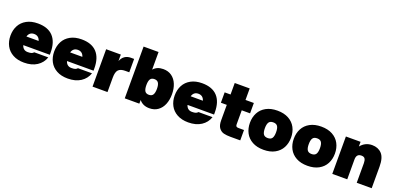

<svg xmlns="http://www.w3.org/2000/svg" viewBox="5 -1609 5165 2509"><g transform="rotate(20 2587.5 -354.0)"><path d="M19 -260Q19 -338 51.5 -399.5Q84 -461 148.5 -496.5Q213 -532 304 -532Q444 -532 516 -455Q588 -378 588 -231V-200H219Q239 -134 304 -134Q337 -134 355 -140Q373 -146 386 -161H581Q554 -81 482.5 -34.5Q411 12 304 12Q213 12 148.5 -23.5Q84 -59 51.5 -120.5Q19 -182 19 -260ZM389 -320Q379 -353 357.5 -369.5Q336 -386 304 -386Q239 -386 219 -320Z M627 -260Q627 -338 659.5 -399.5Q692 -461 756.5 -496.5Q821 -532 912 -532Q1052 -532 1124 -455Q1196 -378 1196 -231V-200H827Q847 -134 912 -134Q945 -134 963 -140Q981 -146 994 -161H1189Q1162 -81 1090.5 -34.5Q1019 12 912 12Q821 12 756.5 -23.5Q692 -59 659.5 -120.5Q627 -182 627 -260ZM997 -320Q987 -353 965.5 -369.5Q944 -386 912 -386Q847 -386 827 -320Z M1255 -520H1459V-430Q1498 -526 1598 -526H1642V-340H1587Q1520 -340 1491.5 -309Q1463 -278 1463 -201V0H1255Z M1703 -720H1911V-475Q1960 -532 2047 -532Q2117 -532 2166 -496.5Q2215 -461 2240 -399.5Q2265 -338 2265 -260Q2265 -182 2240 -120.5Q2215 -59 2166 -23.5Q2117 12 2047 12Q1956 12 1906 -51V0H1703ZM1982 -151Q2022 -151 2039 -178Q2056 -205 2056 -260Q2056 -315 2039 -342Q2022 -369 1982 -369Q1942 -369 1925.5 -342Q1909 -315 1909 -260Q1909 -205 1925.5 -178Q1942 -151 1982 -151Z M2303 -260Q2303 -338 2335.5 -399.5Q2368 -461 2432.5 -496.5Q2497 -532 2588 -532Q2728 -532 2800 -455Q2872 -378 2872 -231V-200H2503Q2523 -134 2588 -134Q2621 -134 2639 -140Q2657 -146 2670 -161H2865Q2838 -81 2766.5 -34.5Q2695 12 2588 12Q2497 12 2432.5 -23.5Q2368 -59 2335.5 -120.5Q2303 -182 2303 -260ZM2673 -320Q2663 -353 2641.5 -369.5Q2620 -386 2588 -386Q2523 -386 2503 -320Z M3193 -680V-520H3309V-376H3193V-181Q3193 -161 3201.5 -152.5Q3210 -144 3234 -144H3309V0H3172Q3118 0 3079 -9.5Q3040 -19 3012.5 -54.5Q2985 -90 2985 -161V-376H2903V-520H2985V-680Z M3349 -260Q3349 -338 3381.5 -399.5Q3414 -461 3478.5 -496.5Q3543 -532 3635 -532Q3727 -532 3791.5 -496.5Q3856 -461 3888.5 -399.5Q3921 -338 3921 -260Q3921 -182 3888.5 -120.5Q3856 -59 3791.5 -23.5Q3727 12 3635 12Q3543 12 3478.5 -23.5Q3414 -59 3381.5 -120.5Q3349 -182 3349 -260ZM3635 -151Q3678 -151 3695.5 -177.5Q3713 -204 3713 -260Q3713 -316 3695.5 -342.5Q3678 -369 3635 -369Q3592 -369 3574.5 -342.5Q3557 -316 3557 -260Q3557 -204 3574.5 -177.5Q3592 -151 3635 -151Z M3959 -260Q3959 -338 3991.5 -399.5Q4024 -461 4088.5 -496.5Q4153 -532 4245 -532Q4337 -532 4401.5 -496.5Q4466 -461 4498.5 -399.5Q4531 -338 4531 -260Q4531 -182 4498.5 -120.5Q4466 -59 4401.5 -23.5Q4337 12 4245 12Q4153 12 4088.5 -23.5Q4024 -59 3991.5 -120.5Q3959 -182 3959 -260ZM4245 -151Q4288 -151 4305.5 -177.5Q4323 -204 4323 -260Q4323 -316 4305.5 -342.5Q4288 -369 4245 -369Q4202 -369 4184.5 -342.5Q4167 -316 4167 -260Q4167 -204 4184.5 -177.5Q4202 -151 4245 -151Z M4866 -355Q4797 -355 4797 -276V0H4589V-520H4793V-455Q4856 -532 4952 -532Q5035 -532 5086 -478.5Q5137 -425 5137 -301V0H4929V-274Q4929 -311 4916 -333Q4903 -355 4866 -355Z"/></g></svg>

Font: Aspekta 1000
Style: Regular
Weight: 1000
Designer: Ivo Dolenc
Version: Version 2.000